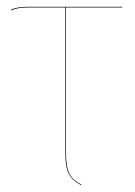

<svg xmlns="http://www.w3.org/2000/svg" viewBox="-20 -537 395 561"><path d="M336.9 -515.1H172.9V-86.9Q172.9 -50.8 182.1 -31Q191.4 -11.2 217.8 2L216.8 3.9Q189.9 -10.7 180.4 -30.3Q170.9 -49.8 170.9 -86.9V-515.1H62Q30.3 -515.1 13.2 -506.8L12.2 -508.8Q29.3 -517.1 62 -517.1H336.9Z"/></svg>

Font: Fira Sans Compressed Two
Style: Regular
Weight: 100
Width: 1
Designer: Carrois Corporate & Edenspiekermann AG
Foundry: Carrois Corporate GbR & Edenspiekermann AG
Version: Version 4.203;PS 004.203;hotconv 1.0.88;makeotf.lib2.5.64775